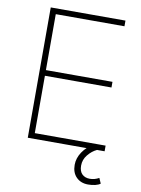

<svg xmlns="http://www.w3.org/2000/svg" viewBox="-98 -785 765 1043"><g transform="rotate(10 284.5 -263.0)"><path d="M507.8 -718.8V-687.5H128.9V-378.9H496.1V-347.7H128.9V-31.2H519.5V0H95.7V-718.8ZM372.1 100.6Q372.1 63.5 395 29.3Q418 -4.9 458 -28.3L477.5 0Q450.2 12.7 428.7 39.1Q407.2 65.4 407.2 98.6Q407.2 129.9 423.3 145.5Q439.5 161.1 465.8 161.1Q492.2 161.1 516.6 147.5L529.3 176.8Q519.5 184.6 501.5 189Q483.4 193.4 461.9 193.4Q421.9 193.4 397 168.5Q372.1 143.6 372.1 100.6Z"/></g></svg>

Font: Min Sans VF VF
Style: Regular
Weight: 400
Designer: Jinseong-Kim, NotoSansCJK, Nunito
Foundry: Jinseong-Kim
Version: Version 1.420;Glyphs 3.1.2 (3151)